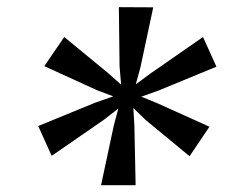

<svg xmlns="http://www.w3.org/2000/svg" viewBox="-20 -848 645 550"><path d="M89.5 -487 253 -554 304.5 -572 258 -589.5 107 -658.5 164 -742 290.5 -638 327 -605.5 322.5 -657.5 320.5 -827.5 419 -827 382.5 -656 369 -606.5 412.5 -638.5 561.5 -742 600 -657 435 -589 385 -571 429 -553 580 -485 523 -400.5 397 -504.5 362 -538.5 365 -487 368.5 -317.5H269.5L306 -488.5L319 -537L277 -504.5L128 -401.5Z"/></svg>

Font: Merriweather 36pt Medium
Style: Italic
Weight: 500
Italic angle: -7.8°
Version: Version 2.101